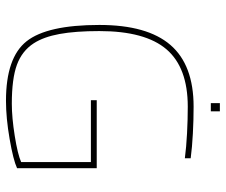

<svg xmlns="http://www.w3.org/2000/svg" viewBox="-78 -690 773 658"><g transform="rotate(90 309.0 -360.5)"><path d="M535 -285H323V-305H556V-32Q528 -19 456 -6.5Q384 6 325 6Q177 6 121 -64.5Q65 -135 65 -314Q65 -478 133.5 -557.5Q202 -637 345 -637Q390 -637 437 -634.5Q484 -632 522 -627V-607Q484 -612 436.5 -614.5Q389 -617 345 -617Q211 -617 148.5 -544Q86 -471 86 -314Q86 -232 96 -177.5Q106 -123 128 -89Q154 -49 201.5 -31.5Q249 -14 335 -14Q382 -14 445 -24Q508 -34 535 -46ZM361 -696H333V-727H361Z"/></g></svg>

Font: Blinker Thin
Style: Regular
Weight: 100
Designer: Juergen Huber
Foundry: supertype
Version: Version 1.017;hotconv 1.0.117;makeotfexe 2.5.65602